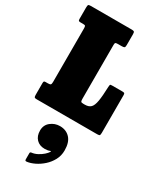

<svg xmlns="http://www.w3.org/2000/svg" viewBox="-280 -837 1111 1334"><g transform="rotate(30 275.0 -170.0)"><path d="M43.5 -615H22.5Q11.5 -615 8.2 -618.5Q5 -622 5 -634V-723Q5 -740 8.2 -745Q11.5 -750 28.5 -750H355.5Q370.5 -750 375.2 -746Q380 -742 380 -726V-639Q380 -622.5 374.5 -618.8Q369 -615 353.5 -615H324.5Q310 -615 305 -612.2Q300 -609.5 300 -595V-163Q300 -145.5 303.5 -140.2Q307 -135 324.5 -135H335Q366 -135 382 -151Q398 -167 405 -207.8Q412 -248.5 414.5 -323Q415.5 -338.5 417.5 -341.8Q419.5 -345 435.5 -345H514.5Q527 -345 531 -342Q535 -339 535 -327V-26Q535 -10 531.8 -5Q528.5 0 512.5 0H27.5Q12.5 0 8.8 -4.2Q5 -8.5 5 -24V-117Q5 -127 7.5 -131Q10 -135 19.5 -135H38.5Q55 -135 60 -139.8Q65 -144.5 65 -161.5V-590Q65 -605.5 61.8 -610.2Q58.5 -615 43.5 -615ZM155 175.5Q155 131.5 187.2 105.8Q219.5 80 260.5 80Q311 80 341.8 113Q372.5 146 372.5 211Q372.5 253 353.8 288Q335 323 306 349Q277 375 244.5 390.8Q212 406.5 184.5 410Q176 411 172.8 408.8Q169.5 406.5 169.5 397V349.5Q169.5 340.5 179.5 339Q203.5 336.5 226.2 324.5Q249 312.5 266.8 296.8Q284.5 281 292.5 267.5Q294 265 292.2 263.5Q290.5 262 286.5 263.5Q271 270.5 245.5 270.5Q204.5 270.5 179.8 245Q155 219.5 155 175.5Z"/></g></svg>

Font: Besley* Condensed Fatface
Style: Regular
Weight: 900
Width: 3
Designer: Owen Earl
Foundry: indestructible type*
Version: Version 3.000; ttfautohint (v1.8.3)